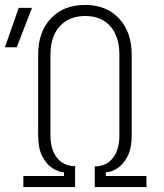

<svg xmlns="http://www.w3.org/2000/svg" viewBox="-45 -760 665 780"><path d="M50 0V-45H215V-60Q193 -61 168.5 -76.5Q144 -92 127 -124.5Q110 -157 110 -210V-538Q110 -630 161.5 -685Q213 -740 301 -740Q387 -740 438.5 -685Q490 -630 490 -538V-210Q490 -157 473 -124.5Q456 -92 432 -76.5Q408 -61 385 -60V-45H550V0H340V-84Q387 -84 413.5 -118Q440 -152 440 -210V-538Q440 -612 403 -653.5Q366 -695 301 -695Q236 -695 198 -653.5Q160 -612 160 -538V-210Q160 -152 187 -118.5Q214 -85 260 -85V0ZM-25 -568 31 -728H85L23 -568Z"/></svg>

Font: JetBrains Mono NL Thin
Style: Regular
Weight: 100
Monospace: yes
Designer: Philipp Nurullin, Konstantin Bulenkov
Foundry: JetBrains
Version: Version 2.305; ttfautohint (v1.8.4.7-5d5b)